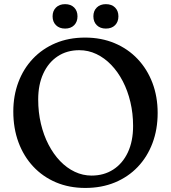

<svg xmlns="http://www.w3.org/2000/svg" viewBox="-20 -900 835 938"><path d="M395.6 -716.4Q474.8 -716.4 540 -689Q605.1 -661.6 652.1 -612Q699.1 -562.4 724.7 -495.2Q750.2 -427.9 750.2 -348.2Q750.2 -267.7 724.9 -200.6Q699.6 -133.5 652.9 -84.5Q606.2 -35.5 541.2 -8.6Q476.2 18.2 396.8 18.2Q318 18.2 253.3 -9.2Q188.7 -36.7 142.1 -86.7Q95.5 -136.7 70.2 -205Q45 -273.3 45 -355Q45 -432.4 69.7 -498.2Q94.4 -564.1 140.6 -613Q186.8 -661.9 251.4 -689.2Q316 -716.4 395.6 -716.4ZM630.2 -284.8Q630.2 -346 617 -401.4Q603.9 -456.9 579.9 -503.1Q555.9 -549.3 523.2 -583.2Q490.5 -617.2 450.9 -636Q411.3 -654.8 367.4 -654.8Q306.7 -654.8 261.6 -624.8Q216.4 -594.8 191.5 -540.6Q166.6 -486.4 166.6 -414Q166.6 -351.6 179.8 -295.7Q193 -239.7 217.2 -193.3Q241.3 -146.8 273.8 -113Q306.3 -79.2 345.5 -60.7Q384.6 -42.2 427.4 -42.2Q487.6 -42.2 533.3 -71.7Q579 -101.2 604.6 -155.5Q630.2 -209.9 630.2 -284.8ZM298 -760.4Q270.3 -760.4 253.6 -776.8Q236.9 -793.3 236.9 -820.1Q236.9 -846.9 253.6 -863.3Q270.3 -879.7 298 -879.7Q325.9 -879.7 342.3 -863.3Q358.6 -846.9 358.6 -820.1Q358.6 -793.5 342.3 -776.9Q325.9 -760.4 298 -760.4ZM497.3 -760.4Q469.6 -760.4 452.9 -776.8Q436.2 -793.3 436.2 -820.4Q436.2 -846.9 452.9 -863.3Q469.6 -879.7 497.3 -879.7Q525.6 -879.7 542.1 -863.3Q558.5 -846.9 558.5 -820.1Q558.5 -793.5 542.1 -776.9Q525.6 -760.4 497.3 -760.4Z"/></svg>

Font: Fraunces SuperSoft 9pt
Style: Regular
Weight: 900
Version: Version 1.000;[b76b70a41]